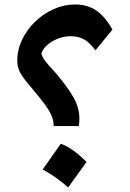

<svg xmlns="http://www.w3.org/2000/svg" viewBox="-20 -815 569 842"><path d="M473.1 -685.1 398.4 -594.2Q374 -627.9 348.9 -642.1Q323.7 -656.2 289.1 -656.2Q261.2 -656.2 233.9 -645.5Q206.5 -634.8 187 -617.4Q167.5 -600.1 161.6 -580.6Q164.6 -566.4 177.5 -548.6Q190.4 -530.8 224.6 -494.6Q277.8 -432.1 303 -386.7Q328.1 -341.3 328.1 -296.4Q328.1 -287.1 327.6 -278.8Q327.1 -270.5 325.7 -262.2H215.3Q215.3 -286.1 205.8 -308.3Q196.3 -330.6 175.8 -358.2Q155.3 -385.7 122.1 -425.3Q85 -467.8 70.3 -493.2Q55.7 -518.6 55.7 -548.3Q55.7 -596.2 76.7 -640.4Q97.7 -684.6 133.5 -719.5Q169.4 -754.4 215.1 -774.9Q260.7 -795.4 309.6 -795.4Q362.8 -795.4 401.6 -769.3Q440.4 -743.2 473.1 -685.1ZM246.7 -184.7Q276.8 -173.4 305 -152.5Q333.1 -131.5 359.5 -104.7Q319.2 -48.3 278.9 7Q254.2 -15 226.5 -34.9Q198.9 -54.7 167.2 -71.9Q187.6 -100.9 207.5 -128.9Q227.3 -156.8 246.7 -184.7Z"/></svg>

Font: Pinar-DS2-FD Bold
Style: Regular
Weight: 700
Designer: Amin Abedi
Version: Version 3.000